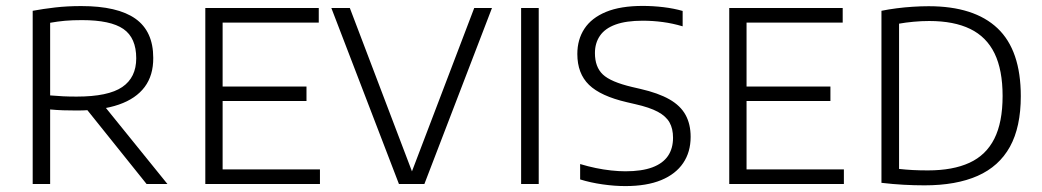

<svg xmlns="http://www.w3.org/2000/svg" viewBox="-20 -622 3521 649"><path d="M90.5 0V-585.5Q125.5 -592 166.5 -596.8Q207.5 -601.5 254.5 -601.5Q377.5 -601.5 437.8 -558.8Q498 -516 498 -426.5Q498.5 -367.5 469 -328Q439.5 -288.5 381.8 -268.5Q324 -248.5 239.5 -248.5Q215.5 -248.5 193.2 -249.2Q171 -250 149.5 -252V0ZM475.5 0 251 -280H319.5L546 0ZM239 -295.5Q346 -295.5 393.2 -327.8Q440.5 -360 440.5 -425Q440.5 -494 397.2 -524Q354 -554 257 -554Q224.5 -554 199.5 -551.8Q174.5 -549.5 149.5 -545V-299.5Q175 -297.5 193.5 -296.5Q212 -295.5 239 -295.5Z M674 0V-595H1057.5V-545.5H732.5V-49.5H1061.5V0ZM712 -280.5V-329.5H1016V-280.5Z M1328.5 0 1100 -595H1162.5L1378.5 -27H1366.5L1583 -595H1643L1414.5 0Z M1741.5 0V-595H1801V0Z M2093.5 7Q2057 7 2016.8 1.2Q1976.5 -4.5 1941 -15.5V-67.5Q1967.5 -59.5 1994 -54Q2020.5 -48.5 2046 -45.8Q2071.5 -43 2094 -43Q2149 -43 2184.8 -56.2Q2220.5 -69.5 2237.8 -94.8Q2255 -120 2255 -156.5Q2255 -187 2243.2 -208Q2231.5 -229 2203.8 -244Q2176 -259 2127 -270L2099 -276.5Q2010.5 -297 1971 -335.2Q1931.5 -373.5 1931.5 -439.5Q1931.5 -488.5 1955.5 -525Q1979.5 -561.5 2028.5 -581.8Q2077.5 -602 2152.5 -602Q2187 -602 2222.5 -597.8Q2258 -593.5 2287.5 -585V-533Q2254 -543 2220.2 -547.5Q2186.5 -552 2152.5 -552Q2096.5 -552 2060.8 -539Q2025 -526 2008 -501.2Q1991 -476.5 1991 -442.5Q1991 -395.5 2017.8 -370.2Q2044.5 -345 2116.5 -328L2144.5 -321.5Q2205.5 -307.5 2242.8 -286.2Q2280 -265 2297.2 -233.8Q2314.5 -202.5 2314.5 -159.5Q2314.5 -108 2289.2 -70.8Q2264 -33.5 2215 -13.2Q2166 7 2093.5 7Z M2445 0V-595H2828.5V-545.5H2503.5V-49.5H2832.5V0ZM2483 -280.5V-329.5H2787V-280.5Z M3105 4.5Q3070 4.5 3034 2.5Q2998 0.5 2959.5 -4V-585.5Q2984 -590.5 3011.2 -594Q3038.5 -597.5 3065.8 -599.2Q3093 -601 3119 -601Q3273 -601 3351.8 -526.5Q3430.5 -452 3430.5 -297Q3430.5 -192.5 3393.8 -126Q3357 -59.5 3284.5 -27.5Q3212 4.5 3105 4.5ZM3116.5 -46Q3201 -46 3257 -71.8Q3313 -97.5 3341 -153Q3369 -208.5 3369 -297.5Q3369 -385.5 3341.8 -441.5Q3314.5 -497.5 3259.5 -524.2Q3204.5 -551 3121 -551Q3095 -551 3068 -548.5Q3041 -546 3019 -542V-51Q3041.5 -48.5 3065.5 -47.2Q3089.5 -46 3116.5 -46Z"/></svg>

Font: Encode Sans SC Condensed Thin Light
Style: Regular
Weight: 300
Version: Version 3.002